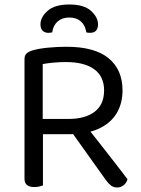

<svg xmlns="http://www.w3.org/2000/svg" viewBox="-20 -827 629 854"><path d="M170 -298H285Q359 -298 401 -330Q443 -362 443 -425Q443 -487 399 -519Q355 -551 273 -551Q246 -551 218.5 -548.5Q191 -546 170 -542ZM285 -230H89V-564Q89 -580 97.5 -588.5Q106 -597 122 -602Q151 -611 193.5 -615Q236 -619 276 -619Q401 -619 463 -568Q525 -517 525 -425Q525 -366 498 -322Q471 -278 418 -254Q365 -230 285 -230ZM287 -256 347 -286Q375 -251 405 -213Q435 -175 463 -139Q491 -103 513 -74.5Q535 -46 547 -30Q543 -13 529.5 -3Q516 7 502 7Q485 7 474 -1.5Q463 -10 451 -26ZM89 -252H171V-2Q165 0 155 2.5Q145 5 133 5Q111 5 100 -4Q89 -13 89 -32ZM288 -749Q257 -749 237 -732Q217 -715 212 -683Q208 -682 204 -681.5Q200 -681 195 -681Q179 -681 169.5 -690.5Q160 -700 160 -719Q160 -751 192 -779Q224 -807 288 -807Q354 -807 385 -778.5Q416 -750 416 -719Q416 -700 407 -690.5Q398 -681 381 -681Q376 -681 371.5 -681.5Q367 -682 364 -683Q359 -715 339.5 -732Q320 -749 288 -749Z"/></svg>

Font: Baloo Paaji 2
Style: Regular
Weight: 400
Designer: Shuchita Grover, Noopur Datye and Ek Type
Foundry: Ek Type
Version: Version 1.700